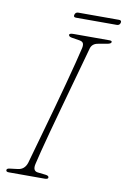

<svg xmlns="http://www.w3.org/2000/svg" viewBox="-90 -857 599 911"><g transform="rotate(10 209.5 -402.0)"><path d="M136.5 -61.5Q128.5 -27 153.5 -23.5L193 -19Q208.5 -17 208 -8Q208 -3.5 203 -1.8Q198 0 192.5 0H19Q5.5 0 5.5 -8Q4.5 -17 21.5 -18.5L58.5 -23Q90.5 -27 101.5 -60.5Q108 -83.5 120.2 -127Q132.5 -170.5 148.2 -226.5Q164 -282.5 180.8 -343Q197.5 -403.5 213 -461.2Q228.5 -519 240.5 -566.2Q252.5 -613.5 259 -641.5Q262 -656.5 258.2 -664.5Q254.5 -672.5 240.5 -675L203 -681Q187 -683.5 187 -692.5Q187 -700 208 -700H380Q392 -700 392 -694Q392 -685.5 373 -682L330.5 -674.5Q301.5 -670 294.5 -645Q286.5 -615.5 273 -567.2Q259.5 -519 243.2 -460.2Q227 -401.5 210 -340.5Q193 -279.5 178 -223.8Q163 -168 152 -125.2Q141 -82.5 136.5 -61.5ZM195 -790.5Q198.5 -803.5 212 -803.5H408Q422 -803.5 418.5 -790.5Q415 -778 401.5 -778H205Q191.5 -778 195 -790.5Z"/></g></svg>

Font: Fraunces 72pt Soft Thin
Style: Italic
Weight: 100
Italic angle: -16°
Version: Version 1.000;[0bf87f6ff]